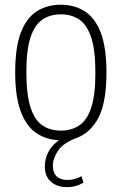

<svg xmlns="http://www.w3.org/2000/svg" viewBox="-20 -568 500 790"><path d="M256.5 202Q215 202 189.8 180Q164.5 158 164.5 116Q164.5 85.5 179 57.5Q193.5 29.5 222.5 9Q167.5 6.5 127.2 -22Q87 -50.5 64.8 -111Q42.5 -171.5 42.5 -270Q42.5 -372 65.5 -433Q88.5 -494 130.8 -521.2Q173 -548.5 230.5 -548.5Q287 -548.5 329.2 -521.2Q371.5 -494 394.8 -433Q418 -372 418 -270Q418 -148 385.8 -85Q353.5 -22 295.5 -0.5Q241 19.5 219.2 51.5Q197.5 83.5 197.5 112.5Q197.5 143.5 213.8 158Q230 172.5 257 172.5Q287 172.5 315 157L323.5 183Q293.5 202 256.5 202ZM230.5 -30.5Q273.5 -30.5 305.5 -51.5Q337.5 -72.5 355 -124.2Q372.5 -176 372.5 -268Q372.5 -362 355 -414.5Q337.5 -467 305.5 -488Q273.5 -509 230.5 -509Q187 -509 155.2 -488Q123.5 -467 106 -415.5Q88.5 -364 88.5 -272Q88.5 -178 105.8 -125.5Q123 -73 155 -51.8Q187 -30.5 230.5 -30.5Z"/></svg>

Font: Encode Sans Cnd XLt
Style: Regular
Weight: 200
Width: 3
Designer: Multiple Designers
Foundry: Impallari Type
Version: Version 3.002; ttfautohint (v1.8.3) -l 8 -r 50 -G 200 -x 14 